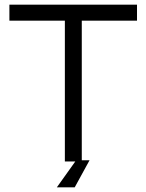

<svg xmlns="http://www.w3.org/2000/svg" viewBox="-20 -687 623 817"><path d="M256 0V-599H20V-667H563V-599H328V0ZM222 110 304 -5H361L298 110Z"/></svg>

Font: Maven Pro
Style: Regular
Weight: 400
Designer: Joe Prince
Foundry: Joe Prince
Version: Version 2.103